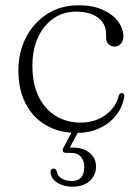

<svg xmlns="http://www.w3.org/2000/svg" viewBox="-20 -492 524 726"><path d="M446.5 -354Q446.5 -337.5 437.2 -326.8Q428 -316 413.5 -316Q399 -316 390 -325.2Q381 -334.5 381 -350.5V-365Q381 -401.5 351 -424.8Q321 -448 267.5 -448Q219 -448 181.8 -422Q144.5 -396 123.5 -350Q102.5 -304 102.5 -244Q102.5 -175 126 -127Q149.5 -79 190.8 -53.8Q232 -28.5 284.5 -28.5Q340 -28.5 379.2 -57.5Q418.5 -86.5 428.5 -129Q431 -135.5 433.5 -137.8Q436 -140 441 -140Q446 -140 448.2 -136.5Q450.5 -133 450 -128.5Q444.5 -89 420.2 -57.5Q396 -26 357.5 -7.8Q319 10.5 271 10.5Q204 10.5 154 -18.5Q104 -47.5 76.8 -100.5Q49.5 -153.5 49.5 -225.5Q49.5 -294 78 -349.8Q106.5 -405.5 157.8 -438.8Q209 -472 278 -472Q330 -472 367.8 -455.2Q405.5 -438.5 426 -411.5Q446.5 -384.5 446.5 -354ZM258 -5H282L241 71.5L228.5 66.5Q234.5 66 240.8 66Q247 66 254 66Q294.5 66 318.8 85.8Q343 105.5 343 137.5Q343 172 318.5 193Q294 214 254 214Q220 214 196 198.2Q172 182.5 171 158.5Q171 152.5 174 149Q177 145.5 181 145.5Q186 145 189.5 147.5Q193 150 194 154.5Q198.5 175.5 215 184Q231.5 192.5 251 192.5Q298.5 192.5 298.5 139Q298.5 115.5 285.8 100.8Q273 86 248.5 86H229.5Q220.5 86 218 80.2Q215.5 74.5 219.5 67.5Z"/></svg>

Font: Fraunces ExtraLight
Style: Regular
Weight: 250
Version: Version 1.000;[b76b70a41]